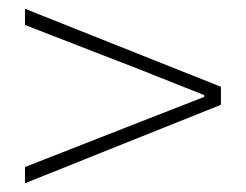

<svg xmlns="http://www.w3.org/2000/svg" viewBox="-20 -584 561 438"><path d="M37 -166 484 -345V-386L37 -564V-527L300 -425L446 -367V-363L300 -306L37 -203Z"/></svg>

Font: Genne Gothic ExtraLight
Style: Regular
Weight: 250
Designer: Ryoko NISHIZUKA (kana & ideographs); Paul D. Hunt (Latin, Greek & Cyrillic); Wenlong ZHANG (bopomofo); Sandoll Communica
Foundry: Adobe Systems Incorporated
Version: Version 1.004;PS 1.004;hotconv 16.6.51;makeotf.lib2.5.65220